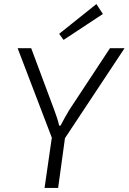

<svg xmlns="http://www.w3.org/2000/svg" viewBox="-20 -928 635 948"><path d="M595 -690 297 -240H239L67 -690H134L249 -382Q255 -365 261.5 -346Q268 -327 272 -308H279Q288 -326 300 -347Q312 -368 322 -385L523 -690ZM307 -291 267 0H200L242 -291ZM456 -908 488 -859 294 -731 272 -761Z"/></svg>

Font: Exo 2 Light
Style: Italic
Weight: 300
Italic angle: -8°
Designer: Natanael Gama
Foundry: Natanael Gama
Version: Version 2.010